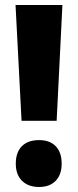

<svg xmlns="http://www.w3.org/2000/svg" viewBox="-20 -734 311 766"><path d="M66 -252 42 -714H229L206 -252ZM136 -175Q179 -175 202.5 -150.5Q226 -126 226 -81Q226 -37 202 -12.5Q178 12 136 12Q93 12 68 -12.5Q43 -37 43 -81Q43 -126 67 -150.5Q91 -175 136 -175Z"/></svg>

Font: Noto Sans Arabic CondBlack
Style: Regular
Weight: 900
Width: 3
Designer: Nadine Chahine
Foundry: Monotype Imaging Inc.
Version: Version 1.001